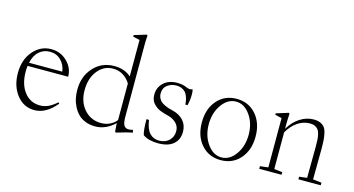

<svg xmlns="http://www.w3.org/2000/svg" viewBox="-80 -1048 2558 1387"><g transform="rotate(15 1199.5 -355.0)"><path d="M228.5 11.2Q148.4 11.2 96.9 -54.2Q45.4 -119.6 45.4 -217.8Q45.4 -318.4 100.6 -382.3Q155.8 -446.3 235.8 -446.3Q305.2 -446.3 354.2 -398.4Q403.3 -350.6 403.3 -285.2H99.6Q97.2 -263.2 97.2 -242.2Q97.2 -147 142.1 -89.6Q187 -32.2 258.3 -32.2Q293 -32.2 322.5 -46.4Q352.1 -60.5 383.8 -88.9L391.6 -80.6Q316.4 11.2 228.5 11.2ZM230.5 -425.8Q185.1 -425.8 151.1 -396.7Q117.2 -367.7 104 -309.6H353Q345.7 -361.3 312.5 -393.6Q279.3 -425.8 230.5 -425.8Z M839.8 15.6 833.5 9.3 829.1 -52.7Q763.2 11.2 682.6 11.2Q642.6 11.2 609.6 -2Q576.7 -15.1 555.2 -37.1Q533.7 -59.1 518.8 -88.4Q503.9 -117.7 497.6 -148.4Q491.2 -179.2 491.2 -211.9Q491.2 -312.5 552 -379.4Q612.8 -446.3 706.5 -446.3Q784.7 -446.3 832.5 -402.3V-675.3L782.2 -687V-698.2L874 -726.1L879.9 -719.7Q877 -682.6 877 -657.7V-110.4Q877 -68.4 887.7 -49.6Q898.4 -30.8 923.8 -30.8Q935.5 -30.8 955.1 -35.6L959.5 -15.6Q923.8 -10.3 839.8 15.6ZM718.3 -23.4Q758.8 -23.4 789.6 -40.5Q820.3 -57.6 832.5 -76.7V-350.1Q810.5 -385.3 777.8 -405.5Q745.1 -425.8 704.1 -425.8Q633.3 -425.8 588.1 -368.4Q543 -311 543 -223.1Q543 -134.3 592.8 -78.9Q642.6 -23.4 718.3 -23.4Z M1154.8 11.2Q1082 11.2 1040.5 -18.6Q1029.3 -49.8 1029.3 -135.7L1047.9 -135.3Q1058.1 -67.4 1085.7 -38.3Q1113.3 -9.3 1156.2 -9.3Q1201.7 -9.3 1230.5 -36.6Q1259.3 -64 1259.3 -107.4Q1259.3 -142.6 1234.6 -167Q1210 -191.4 1172.4 -200.7Q1155.3 -205.1 1144 -208.3Q1132.8 -211.4 1114.7 -218.3Q1096.7 -225.1 1085 -233.9Q1073.2 -242.7 1061.3 -254.9Q1049.3 -267.1 1043.5 -284.2Q1037.6 -301.3 1037.6 -322.3Q1037.6 -376 1075.7 -411.4Q1113.8 -446.8 1176.3 -446.8Q1219.2 -446.8 1250 -432.1Q1272.5 -421.4 1294.9 -430.2Q1299.8 -417.5 1299.8 -394.5Q1299.8 -348.6 1289.1 -309.6L1273.4 -310.1Q1272 -327.1 1269.5 -340.3Q1267.1 -353.5 1260.5 -370.8Q1253.9 -388.2 1244.1 -399.2Q1234.4 -410.2 1216.8 -418.2Q1199.2 -426.3 1175.8 -426.3Q1136.7 -426.3 1108.2 -404.5Q1079.6 -382.8 1079.6 -340.8Q1079.6 -322.3 1087.4 -307.1Q1095.2 -292 1106 -282.7Q1116.7 -273.4 1134 -265.4Q1151.4 -257.3 1164.6 -253.2Q1177.7 -249 1196.8 -244.6Q1248 -231.9 1277.8 -198.5Q1307.6 -165 1307.6 -114.3Q1307.6 -56.6 1268.6 -22.7Q1229.5 11.2 1154.8 11.2Z M1767.3 -52Q1711.4 11.7 1622.1 11.7Q1532.7 11.7 1477.1 -51.8Q1421.4 -115.2 1421.4 -217.3Q1421.4 -319.3 1477.1 -382.8Q1532.7 -446.3 1622.1 -446.3Q1711.4 -446.3 1767.3 -382.6Q1823.2 -318.8 1823.2 -217.3Q1823.2 -115.7 1767.3 -52ZM1517.1 -70.1Q1561 -8.8 1622.6 -8.8Q1684.1 -8.8 1727.8 -70.1Q1771.5 -131.3 1771.5 -217.3Q1771.5 -303.2 1727.8 -364.5Q1684.1 -425.8 1622.6 -425.8Q1561 -425.8 1517.1 -364.5Q1473.1 -303.2 1473.1 -217.3Q1473.1 -131.3 1517.1 -70.1Z M1908.7 0V-19.5L1969.7 -26.9V-395.5L1919.9 -407.2V-418L2011.7 -446.3L2017.1 -439.9Q2014.2 -402.8 2014.2 -377.9V-328.1Q2047.4 -383.8 2095.7 -415Q2144 -446.3 2197.8 -446.3Q2226.6 -446.3 2246.1 -438Q2265.6 -429.7 2277.6 -415.5Q2289.6 -401.4 2295.9 -375.2Q2302.2 -349.1 2304.2 -321.3Q2306.2 -293.5 2306.2 -250Q2306.2 -171.4 2304.2 -26.9L2368.7 -19.5V0H2201.7V-19.5L2259.8 -26.4Q2261.7 -177.7 2261.7 -258.8Q2261.7 -290.5 2260.5 -311Q2259.3 -331.5 2254.4 -352.5Q2249.5 -373.5 2240.5 -385.3Q2231.4 -397 2216.1 -404.3Q2200.7 -411.6 2178.2 -411.6Q2129.9 -411.6 2086.9 -382.6Q2043.9 -353.5 2014.2 -300.8V-26.9L2075.7 -19.5V0Z"/></g></svg>

Font: Elstob ExtraLight
Style: Regular
Weight: 200
Designer: Peter S. Baker
Version: Version 1.015